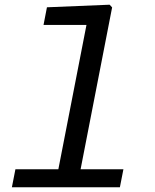

<svg xmlns="http://www.w3.org/2000/svg" viewBox="-20 -796 660 816"><path d="M30.5 0H489.5L504.5 -76.5H322.5L456.5 -764.5L446 -776L179.5 -765L165 -690H347.5L228 -76.5H45.5Z"/></svg>

Font: Monaspace Neon
Style: Italic
Weight: 400
Italic angle: -11°
Designer: Riley Cran & the Lettermatic Team
Foundry: Lettermatic
Version: Version 1.200 (Monaspace Neon)